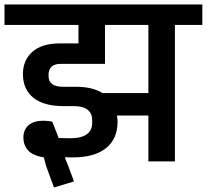

<svg xmlns="http://www.w3.org/2000/svg" viewBox="-40 -718 920 854"><path d="M165 20 155 -18Q105 -26 84.5 -49.5Q64 -73 64 -106Q64 -141 87 -161Q110 -181 152 -181Q164 -181 174 -180Q184 -179 193 -176L221 -104Q233 -104 248.5 -103.5Q264 -103 271 -103Q321 -103 345.5 -120.5Q370 -138 370 -170V-184Q370 -213 350 -229.5Q330 -246 289 -246H243Q154 -246 108 -283.5Q62 -321 62 -389Q62 -450 104 -487.5Q146 -525 227 -525H309V-607H-20V-698H860V-607H738V0H620V-204H481L480 -202Q483 -191 483 -177Q483 -100 431.5 -59Q380 -18 285 -18Q276 -18 268.5 -18Q261 -18 252 -19L249 -16L265 24L289 89L200 116ZM427 -434H230Q202 -434 189 -421Q176 -408 176 -387V-380Q176 -332 240 -332H299Q371 -332 416 -304H620V-607H427Z"/></svg>

Font: IBM Plex Sans Devanagari SemiBold
Style: Regular
Weight: 600
Designer: Mike Abbink, Paul van der Laan, Pieter van Rosmalen, Erin McLaughlin
Foundry: Bold Monday
Version: Version 1.1